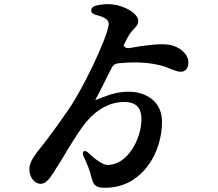

<svg xmlns="http://www.w3.org/2000/svg" viewBox="-20 -830 1040 915"><path d="M415 -781C414 -770 422 -763 438 -759C486 -746 503 -733 497 -707C485 -636 372 -401 307 -309C258 -237 204 -163 160 -109C133 -75 120 -48 120 -24C120 19 148 46 173 46C196 46 211 29 235 -7L249 -30C260 -47 271 -64 284 -86C312 -134 345 -186 373 -226C422 -293 489 -344 572 -344C631 -344 654 -314 654 -262C654 -171 590 -44 493 -44C474 -44 442 -63 405 -98C394 -109 386 -113 380 -109C373 -104 373 -95 380 -81C397 -44 408 -18 415 12C426 60 442 70 512 63C660 47 752 -101 752 -250C752 -351 671 -393 593 -393C529 -393 486 -372 448 -358C433 -352 433 -352 437 -359C446 -375 467 -416 489 -461L513 -508C519 -520 528 -526 541 -528C603 -535 657 -534 707 -526C747 -520 775 -510 794 -501C814 -494 828 -488 841 -488C863 -488 878 -504 878 -533C878 -571 837 -609 784 -617C744 -623 672 -615 597 -601C576 -597 569 -614 569 -614C581 -637 589 -654 596 -665C602 -674 610 -684 620 -694C629 -703 639 -714 639 -730C639 -767 570 -804 515 -809C491 -812 466 -810 436 -803C422 -799 415 -791 415 -781Z"/></svg>

Font: 寒蝉锦书宋Pro Soft
Style: Regular
Weight: 700
Designer: 寒蝉锦书宋{Warren} 思源宋体{Ryoko NISHIZUKA 西塚涼子 (kana & ideographs); Frank Grießhammer (Latin, Greek & Cyrillic); Wenlong ZHANG 
Foundry: Adobe & ChillType
Version: Version 2.000;Glyphs 3.1.1 (3135)